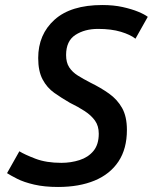

<svg xmlns="http://www.w3.org/2000/svg" viewBox="-20 -729 608 764"><path d="M211 15Q157 15 116 5.5Q75 -4 48.5 -17.5Q22 -31 8 -40L57 -127Q78 -114 121 -97.5Q164 -81 224 -81Q262 -81 296.5 -92Q331 -103 352 -128.5Q373 -154 373 -197Q373 -228 358 -249Q343 -270 317 -287Q291 -304 258 -320Q225 -339 196 -359.5Q167 -380 149.5 -413Q132 -446 132 -498Q132 -592 197 -650.5Q262 -709 387 -709Q432 -709 468 -701Q504 -693 529.5 -682.5Q555 -672 568 -662L519 -575Q499 -591 461 -602.5Q423 -614 370 -614Q317 -614 280 -590Q243 -566 243 -510Q243 -480 255.5 -461Q268 -442 289.5 -428.5Q311 -415 340 -400Q381 -380 414 -356.5Q447 -333 466 -299Q485 -265 485 -212Q485 -137 451.5 -86.5Q418 -36 356.5 -10.5Q295 15 211 15Z"/></svg>

Font: Ubuntu Sans Mono Medium
Style: Italic
Weight: 500
Italic angle: -13.5°
Monospace: yes
Designer: Dalton Maag Ltd
Foundry: Dalton Maag Ltd
Version: Version 1.006